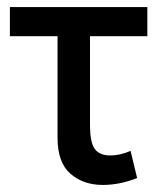

<svg xmlns="http://www.w3.org/2000/svg" viewBox="-20 -510 465 544"><path d="M271.5 14Q216 14 179.5 -17.8Q143 -49.5 143 -120V-407.5H8V-490H397.5V-407.5H235V-157Q235 -106.5 248.5 -88Q262 -69.5 292.5 -69.5Q319.5 -69.5 350 -82.5L368.5 -5.5Q319 14 271.5 14Z"/></svg>

Font: Geologica Light
Style: Regular
Weight: 300
Designer: Sindre Bremnes, Frode Helland
Foundry: Monokrom Skriftforlag AS
Version: Version 1.010; ttfautohint (v1.8.4.7-5d5b);gftools[0.9.28]